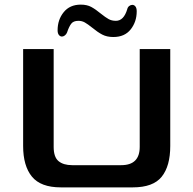

<svg xmlns="http://www.w3.org/2000/svg" viewBox="-20 -800 836 830"><path d="M80 -169V-588H212V-165Q212 -121 233 -103.5Q254 -86 292 -86H504Q584 -86 584 -165V-588H716V-169Q716 -82 679 -36Q642 10 554 10H243Q156 10 118 -36.5Q80 -83 80 -169ZM379 -680Q359 -696 346.5 -703Q334 -710 319 -710Q297 -710 287.5 -697Q278 -684 270 -660Q267 -652 260.5 -647Q254 -642 248 -642Q240 -642 234.5 -649Q229 -656 229 -669Q229 -715 255.5 -747.5Q282 -780 329 -780Q356 -780 374.5 -770Q393 -760 416 -741Q436 -725 449.5 -717.5Q463 -710 481 -710Q515 -710 530 -760Q532 -769 538.5 -774Q545 -779 552 -779Q560 -779 565.5 -772Q571 -765 571 -751Q571 -706 545 -673Q519 -640 470 -640Q442 -640 422 -650.5Q402 -661 379 -680Z"/></svg>

Font: Gold
Style: Regular
Weight: 400
Designer: jaiki
Version: Version 1.000